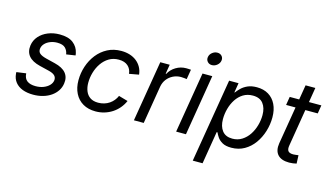

<svg xmlns="http://www.w3.org/2000/svg" viewBox="-103 -1097 2842 1651"><g transform="rotate(15 1318.0 -272.0)"><path d="M217.3 11.7Q162.6 11.7 121.8 -3.9Q81.1 -19.5 56.9 -49.8Q32.7 -80.1 28.8 -124Q28.3 -127.9 28.1 -131.3Q27.8 -134.8 28.3 -138.7L112.8 -150.4Q115.2 -105 142.6 -84.7Q169.9 -64.5 218.3 -64.5Q257.3 -64.5 288.3 -76.7Q319.3 -88.9 338.9 -109.1Q358.4 -129.4 361.8 -153.8Q364.7 -179.2 348.9 -195.8Q333 -212.4 295.9 -221.7L210 -242.7Q140.1 -259.8 109.1 -297.4Q78.1 -335 85.9 -392.1Q92.8 -439 123.5 -474.1Q154.3 -509.3 201.9 -528.8Q249.5 -548.3 305.7 -548.3Q383.8 -548.3 426.3 -515.4Q468.8 -482.4 479.5 -430.2Q481 -424.8 481.7 -419.7Q482.4 -414.6 482.9 -408.7L402.3 -396.5Q397.9 -428.7 376 -451.4Q354 -474.1 304.2 -474.1Q270.5 -474.1 241.7 -462.6Q212.9 -451.2 194.6 -431.6Q176.3 -412.1 172.9 -387.7Q168.9 -360.4 187 -344.2Q205.1 -328.1 248.5 -317.4L327.6 -297.9Q397.5 -280.8 428.2 -243.7Q459 -206.5 450.7 -150.4Q445.8 -114.7 426.3 -85Q406.7 -55.2 375.5 -33.4Q344.2 -11.7 303.7 0Q263.2 11.7 217.3 11.7Z M772.5 11.7Q707 11.7 659.9 -15.6Q612.8 -43 587.4 -93Q562 -143.1 562 -209.5Q562 -273.9 582 -334.5Q602.1 -395 640.1 -443.4Q678.2 -491.7 732.2 -520Q786.1 -548.3 854.5 -548.3Q895.5 -548.3 930.2 -537.4Q964.8 -526.4 991 -505.6Q1017.1 -484.9 1033.2 -455.8Q1049.3 -426.8 1053.2 -390.6L967.8 -375Q965.8 -396 957.3 -413.6Q948.7 -431.2 934.3 -443.8Q919.9 -456.5 899.7 -463.4Q879.4 -470.2 852.5 -470.2Q803.2 -470.2 765.4 -447.3Q727.5 -424.3 701.4 -386.2Q675.3 -348.1 662.1 -302.2Q648.9 -256.3 648.9 -210.9Q648.9 -169.9 662.1 -137Q675.3 -104 703.1 -85.2Q731 -66.4 774.4 -66.4Q802.7 -66.4 827.9 -74Q853 -81.5 873.5 -95.5Q894 -109.4 909.4 -128.4Q924.8 -147.5 934.1 -169.4L1016.1 -146Q1000 -109.4 975.1 -80.3Q950.2 -51.3 918.5 -30.8Q886.7 -10.3 849.6 0.7Q812.5 11.7 772.5 11.7Z M1111.8 0 1201.7 -541H1285.6L1272 -457.5H1276.9Q1298.3 -498.5 1340.1 -523.7Q1381.8 -548.8 1430.7 -548.8Q1440.9 -548.8 1453.4 -548.1Q1465.8 -547.4 1473.1 -546.9L1458.5 -459.5Q1453.1 -460.4 1438.5 -462.4Q1423.8 -464.4 1407.2 -464.4Q1370.1 -464.4 1337.6 -448.5Q1305.2 -432.6 1283.4 -404.3Q1261.7 -376 1254.9 -337.9L1199.2 0Z M1487.8 0 1577.6 -541H1664.6L1575.2 0ZM1636.2 -631.8Q1611.3 -631.8 1596.4 -648.9Q1581.5 -666 1585.4 -689.9Q1589.4 -714.4 1610.1 -731Q1630.9 -747.6 1655.8 -747.6Q1680.7 -747.6 1695.6 -731Q1710.4 -714.4 1706.5 -689.9Q1702.6 -666 1681.9 -648.9Q1661.1 -631.8 1636.2 -631.8Z M1690.4 204.1 1814.5 -541H1898.4L1884.3 -455.6H1888.2Q1901.4 -474.1 1923.3 -495.8Q1945.3 -517.6 1979 -533Q2012.7 -548.3 2061 -548.3Q2121.1 -548.3 2164.8 -522Q2208.5 -495.6 2232.2 -447Q2255.9 -398.4 2255.9 -331.5Q2255.9 -268.6 2237.1 -207.3Q2218.3 -146 2182.9 -96.7Q2147.5 -47.4 2096.4 -18.1Q2045.4 11.2 1980.5 11.2Q1930.2 11.2 1900.6 -5.6Q1871.1 -22.5 1855.7 -45.4Q1840.3 -68.4 1833 -85.9H1825.7L1777.8 204.1ZM1968.8 -66.4Q2017.1 -66.4 2054.4 -90.1Q2091.8 -113.8 2117.2 -152.3Q2142.6 -190.9 2155.5 -237.3Q2168.5 -283.7 2168.5 -329.1Q2168.5 -392.6 2138.4 -431.4Q2108.4 -470.2 2046.4 -470.2Q1997.6 -470.2 1960.4 -447.3Q1923.3 -424.3 1898.7 -386.2Q1874 -348.1 1861.3 -301.8Q1848.6 -255.4 1848.6 -208.5Q1848.6 -143.6 1878.9 -105Q1909.2 -66.4 1968.8 -66.4Z M2635.7 -541 2623.5 -466.3H2341.8L2354 -541ZM2460 -672.4H2546.9L2459 -138.7Q2452.6 -102.5 2464.8 -86.9Q2477.1 -71.3 2510.7 -71.3Q2519.5 -71.3 2532.7 -73Q2545.9 -74.7 2556.6 -76.2L2559.6 -2.4Q2546.4 1 2529.1 3.4Q2511.7 5.9 2494.6 5.9Q2423.8 5.9 2391.8 -30.3Q2359.9 -66.4 2370.1 -131.8Z"/></g></svg>

Font: Inter 17pt
Style: Italic
Weight: 400
Italic angle: -9.3988°
Version: Version 4.001;git-66647c0bb